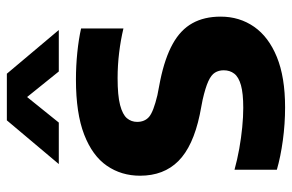

<svg xmlns="http://www.w3.org/2000/svg" viewBox="-166 -678 852 560"><g transform="rotate(-90 260.0 -398.0)"><path d="M227 7.5Q178.5 7.5 130.8 1Q83 -5.5 45 -16.5V-140Q74 -132 106 -126.2Q138 -120.5 168.8 -117.5Q199.5 -114.5 225.5 -114.5Q267.5 -114.5 291.5 -121.2Q315.5 -128 325.2 -140.8Q335 -153.5 335 -171.5Q335 -186 328.2 -197Q321.5 -208 302.8 -216.5Q284 -225 249 -233L205 -241.5Q113 -261 70.2 -303.8Q27.5 -346.5 27.5 -415.5Q27.5 -470 56.5 -512.2Q85.5 -554.5 147.5 -578.5Q209.5 -602.5 308 -602.5Q348 -602.5 387 -598.5Q426 -594.5 457 -587.5V-464Q423.5 -472 386.5 -476.5Q349.5 -481 312 -481Q261.5 -481 233.8 -473.8Q206 -466.5 195.2 -453.8Q184.5 -441 184.5 -424Q184.5 -402 199.2 -389.2Q214 -376.5 262 -365L306 -356.5Q371 -343 412 -320.2Q453 -297.5 472.2 -263Q491.5 -228.5 491.5 -180.5Q491.5 -125.5 462 -83Q432.5 -40.5 373.8 -16.5Q315 7.5 227 7.5ZM61.5 -652.5 189 -804H325L452.5 -652.5H331.5L244.5 -760.5H269.5L182.5 -652.5Z"/></g></svg>

Font: Encode Sans SC
Style: Bold
Weight: 700
Version: Version 3.002